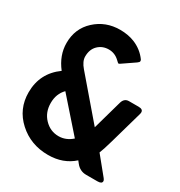

<svg xmlns="http://www.w3.org/2000/svg" viewBox="-176 -865 938 999"><g transform="rotate(30 293.0 -366.0)"><path d="M480 0Q442.4 0 418 -31.2L407.2 -44.9Q346.7 9.8 256.3 9.8Q151.9 9.8 79.1 -56.4Q6.3 -122.6 6.3 -222.2Q6.3 -337.4 99.6 -404.8Q48.8 -469.7 48.8 -543.5Q48.8 -630.4 109.4 -686Q170.4 -742.2 257.3 -742.2Q305.2 -742.2 344.2 -726.6Q395.5 -705.6 426.8 -662.1Q429.2 -658.7 429.2 -652.8Q429.2 -647 418 -639.2L343.8 -588.4Q339.4 -585.4 335.9 -585.4Q334 -585.4 321.3 -597.7Q293.9 -624 257.3 -624Q219.7 -624 193.8 -599.1Q168 -574.2 168 -530.8Q168 -502 195.8 -469.7L395.5 -236.8L444.8 -412.1Q453.6 -443.4 481.9 -443.4H539.6Q566.4 -443.4 566.4 -424.8Q566.4 -419.9 564.5 -413.1L508.8 -216.8Q492.2 -158.2 482.4 -135.7L567.9 -30.8Q574.7 -22.5 574.7 -15.6Q574.7 0 547.9 0ZM168.9 -322.8Q133.8 -287.6 133.8 -231.9Q133.8 -176.3 168.9 -139.6Q204.6 -102.1 254.9 -102.1Q298.8 -102.1 335 -134.3Z"/></g></svg>

Font: Simply Mono
Style: Bold
Weight: 700
Designer: Wojciech Kalinowski "wmk69" (wmk69@o2.pl)
Foundry: Wojciech Kalinowski "wmk69" (wmk69@o2.pl)
Version: Version 1.0.0